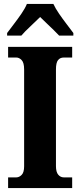

<svg xmlns="http://www.w3.org/2000/svg" viewBox="-20 -951 405 971"><path d="M21 0V-54H63Q77 -54 89.5 -66.5Q102 -79 102 -110V-600Q102 -634 89.5 -647Q77 -660 63 -660H21V-714H345V-660H302Q284 -660 273.5 -647Q263 -634 263 -600V-111Q263 -81 274.5 -67.5Q286 -54 302 -54H345V0ZM16 -784Q30 -803 50 -829Q70 -855 88.5 -882Q107 -909 116 -931H250Q260 -909 278.5 -882Q297 -855 317 -829Q337 -803 351 -784V-771H279Q269 -782 251.5 -799Q234 -816 215 -834Q196 -852 183 -865Q162 -844 133 -817Q104 -790 88 -771H16Z"/></svg>

Font: Noto Serif Tamil Condensed ExtraBold
Style: Italic
Weight: 800
Width: 3
Italic angle: -12°
Designer: Indian Type Foundry, Tom Grace, and the Monotype Design Team
Foundry: Monotype Imaging Inc.
Version: Version 2.003; ttfautohint (v1.8.4.7-5d5b)